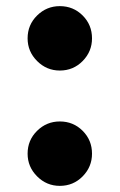

<svg xmlns="http://www.w3.org/2000/svg" viewBox="-20 -600 391 626"><path d="M70 -475Q70 -519 101 -549.5Q132 -580 175 -580Q219 -580 249.5 -549.5Q280 -519 280 -475Q280 -432 249.5 -401Q219 -370 175 -370Q132 -370 101 -401Q70 -432 70 -475ZM70 -99Q70 -143 101 -173.5Q132 -204 175 -204Q219 -204 249.5 -173.5Q280 -143 280 -99Q280 -56 249.5 -25Q219 6 175 6Q132 6 101 -25Q70 -56 70 -99Z"/></svg>

Font: Martel Sans Black
Style: Regular
Weight: 900
Designer: Dan Reynolds and Mathieu Réguer
Foundry: Dan Reynolds and Mathieu Réguer
Version: Version 1.002; ttfautohint (v1.1) -l 5 -r 5 -G 72 -x 0 -D la